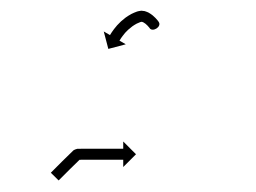

<svg xmlns="http://www.w3.org/2000/svg" viewBox="-20 -492 466 349"><path d="M113.5 -218.7C99.6 -205.4 86 -191.7 72.4 -178L86.6 -164C100.1 -177.5 113.6 -191.1 127.4 -204.3C127.7 -204.6 125.8 -203.9 123.9 -203.2C122 -202.4 120.1 -201.5 120.6 -201.5C121.5 -201.5 122.5 -201.5 123.4 -201.5L123.4 -201.5L123.4 -201.5C124.8 -201.5 126.2 -201.6 127.6 -201.6C129.4 -201.6 131.3 -201.6 133.1 -201.6C135.2 -201.6 137.3 -201.6 139.4 -201.6C141.8 -201.6 144.2 -201.6 146.5 -201.6C149.1 -201.6 151.6 -201.6 154.1 -201.6C156.8 -201.6 159.4 -201.6 162 -201.6C164.6 -201.6 167.2 -201.6 169.8 -201.6C172.4 -201.6 174.9 -201.6 177.4 -201.6C179.8 -201.6 182.1 -201.6 184.5 -201.6C186.6 -201.6 188.8 -201.6 190.9 -201.6C192.7 -201.6 194.5 -201.6 196.3 -201.6C197.6 -201.6 199 -201.6 200.4 -201.6C201.3 -201.6 202.2 -201.6 203.1 -201.6C203.4 -201.6 203.7 -201.6 204 -201.6L204 -188.4L227.2 -211.6L204 -234.8L204 -221.6C203.7 -221.6 203.4 -221.6 203.1 -221.6C202.2 -221.6 201.3 -221.6 200.4 -221.6C199 -221.6 197.6 -221.6 196.3 -221.6C194.5 -221.6 192.7 -221.6 190.9 -221.6C188.8 -221.6 186.6 -221.6 184.5 -221.6C182.1 -221.6 179.8 -221.6 177.4 -221.6C174.9 -221.6 172.3 -221.6 169.8 -221.6C167.2 -221.6 164.6 -221.6 162 -221.6C159.4 -221.6 156.7 -221.6 154.1 -221.6C151.6 -221.6 149.1 -221.6 146.5 -221.6C144.1 -221.6 141.8 -221.6 139.4 -221.6C137.3 -221.6 135.1 -221.6 133 -221.6C131.2 -221.6 129.4 -221.6 127.6 -221.6C126.2 -221.6 124.8 -221.5 123.3 -221.5L123.3 -221.5L123.3 -221.5C122.3 -221.5 121.4 -221.5 120.4 -221.5C119.9 -221.5 118.4 -221 116.9 -220.4C115.4 -219.7 113.9 -219.1 113.5 -218.7ZM252 -440.8C257.3 -433 274.1 -443.2 268.7 -451.8L251.7 -441.3C253.7 -438.1 270.3 -449.5 268.6 -452C268.6 -452 268.6 -452 268.6 -452.1C268.5 -452.1 268.5 -452.2 268.5 -452.2C267.9 -453.1 267.2 -453.9 266.6 -454.8C266.6 -454.8 266.5 -454.8 266.5 -454.9C266.4 -454.9 266.4 -455 266.4 -455C265.2 -456.4 264 -457.8 262.7 -459.2C262.7 -459.2 262.6 -459.3 262.6 -459.3C262.5 -459.4 262.5 -459.4 262.5 -459.4C260.8 -461.1 259.1 -462.7 257.3 -464.2C257.3 -464.2 257.2 -464.3 257.1 -464.3C257 -464.4 256.9 -464.5 256.9 -464.5C255 -466 252.9 -467.4 250.8 -468.6C250.8 -468.6 250.7 -468.7 250.5 -468.8C250.4 -468.9 250.2 -469 250.2 -469C248.2 -470 246.1 -470.8 243.9 -471.5C243.9 -471.5 243.7 -471.6 243.5 -471.6C243.3 -471.7 243.1 -471.8 243.1 -471.8C241.2 -472.2 239.2 -472.4 237.3 -472.5C237.3 -472.5 237 -472.5 236.7 -472.5C236.4 -472.4 236 -472.4 236 -472.4C233.7 -472.2 231.3 -471.6 229 -471C229 -471 228.8 -470.9 228.7 -470.8C228.5 -470.8 228.3 -470.7 228.3 -470.7C225.1 -469.6 221.9 -468.1 218.8 -466.6C218.8 -466.6 218.6 -466.5 218.5 -466.5C218.4 -466.4 218.3 -466.3 218.3 -466.3C215 -464.5 211.8 -462.5 208.7 -460.3C208.7 -460.3 208.7 -460.3 208.6 -460.2C208.5 -460.1 208.4 -460.1 208.4 -460.1C205.5 -457.8 202.6 -455.5 199.9 -453.1C199.9 -453.1 199.8 -453 199.8 -452.9C199.7 -452.9 199.6 -452.8 199.6 -452.8C197.2 -450.5 194.9 -448.1 192.6 -445.7C192.6 -445.7 192.5 -445.6 192.5 -445.6C192.4 -445.5 192.4 -445.4 192.4 -445.4C190.5 -443.3 188.7 -441.1 187 -438.8C187 -438.8 187 -438.8 186.9 -438.7C186.9 -438.7 186.9 -438.6 186.9 -438.6C185.6 -436.9 184.3 -435.1 183.1 -433.3C183.1 -433.3 183.1 -433.2 183 -433.2C183 -433.2 183 -433.1 183 -433.1C182.2 -431.9 181.5 -430.7 180.7 -429.5C180.7 -429.5 180.7 -429.5 180.7 -429.5C180.7 -429.5 180.7 -429.5 180.7 -429.5C180.5 -429 180.2 -428.6 180 -428.2L168.6 -434.8L176.9 -403.1L208.6 -411.5L197.2 -418.1C197.5 -418.5 197.7 -418.9 197.9 -419.3C197.9 -419.3 197.9 -419.3 197.9 -419.2C197.9 -419.2 197.9 -419.2 197.9 -419.2C198.5 -420.2 199.2 -421.3 199.8 -422.3C199.8 -422.3 199.8 -422.3 199.8 -422.2C199.7 -422.2 199.7 -422.2 199.7 -422.2C200.8 -423.7 201.9 -425.3 203 -426.8C203 -426.8 203 -426.8 202.9 -426.7C202.9 -426.7 202.9 -426.6 202.9 -426.6C204.4 -428.6 205.9 -430.5 207.5 -432.4C207.5 -432.4 207.5 -432.3 207.4 -432.3C207.4 -432.2 207.3 -432.2 207.3 -432.2C209.3 -434.3 211.3 -436.4 213.4 -438.4C213.4 -438.4 213.4 -438.3 213.3 -438.2C213.2 -438.2 213.2 -438.1 213.2 -438.1C215.5 -440.2 218 -442.2 220.5 -444.1C220.5 -444.1 220.4 -444.1 220.3 -444C220.3 -444 220.2 -443.9 220.2 -443.9C222.8 -445.7 225.4 -447.4 228.2 -448.9C228.2 -448.9 228.1 -448.9 227.9 -448.8C227.8 -448.8 227.7 -448.7 227.7 -448.7C230.1 -449.9 232.6 -451 235.1 -451.9C235.1 -451.9 234.9 -451.9 234.8 -451.8C234.6 -451.8 234.4 -451.7 234.4 -451.7C235.6 -452 236.9 -452.4 238.1 -452.5C238.1 -452.5 237.7 -452.5 237.4 -452.5C237.1 -452.5 236.8 -452.5 236.8 -452.5C237.5 -452.5 238.2 -452.4 238.8 -452.2C238.8 -452.2 238.6 -452.3 238.4 -452.3C238.2 -452.4 238 -452.4 238 -452.4C239.1 -452.1 240.2 -451.6 241.2 -451.1C241.2 -451.1 241.1 -451.2 240.9 -451.3C240.8 -451.3 240.6 -451.4 240.6 -451.4C242.1 -450.6 243.4 -449.6 244.8 -448.6C244.8 -448.6 244.7 -448.7 244.6 -448.8C244.5 -448.9 244.4 -448.9 244.4 -448.9C245.7 -447.8 247 -446.6 248.3 -445.3C248.3 -445.3 248.2 -445.4 248.2 -445.5C248.1 -445.5 248 -445.6 248 -445.6C249 -444.5 250 -443.4 250.9 -442.3C250.9 -442.3 250.9 -442.4 250.8 -442.4C250.8 -442.5 250.8 -442.5 250.8 -442.5C251.2 -441.9 251.7 -441.3 252.2 -440.6C252.2 -440.6 252.1 -440.7 252.1 -440.7C252.1 -440.8 252 -440.8 252 -440.8Z"/></svg>

Font: FRB American Cursive Just Arrows Ultra
Style: Bold Italic
Weight: 1000
Italic angle: -25°
Version: Version 2.0;Modular Font Editor K font №1